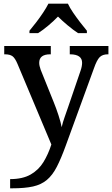

<svg xmlns="http://www.w3.org/2000/svg" viewBox="-20 -786 609 1043"><path d="M35 187Q103 187 146.5 162Q190 137 216 94.5Q242 52 259 -1L75 -439Q62 -470 48 -480.5Q34 -491 6 -491H3V-536H256V-491H253Q193 -491 193 -445Q193 -429 201 -407L271 -233Q285 -199 298 -159Q311 -119 315 -95Q321 -122 331.5 -151Q342 -180 351 -207L417 -400Q426 -425 426 -445Q426 -490 362 -491H359V-536H569V-491H566Q537 -491 521.5 -475.5Q506 -460 490 -414L338 3Q312 75 288.5 120.5Q265 166 234.5 191.5Q204 217 159.5 227Q115 237 46 237H35ZM140 -619Q156 -638 176 -664Q196 -690 214 -717Q232 -744 243 -766H349Q359 -744 377.5 -717Q396 -690 416 -664Q436 -638 452 -619V-606H404Q378 -623 348 -648Q318 -673 295 -696Q273 -673 243.5 -648Q214 -623 187 -606H140Z"/></svg>

Font: Noto Serif Sinhala Medium
Style: Regular
Weight: 500
Designer: Jelle Bosma - Monotype Design Team
Foundry: Monotype Imaging Inc.
Version: Version 2.007; ttfautohint (v1.8.4.7-5d5b)